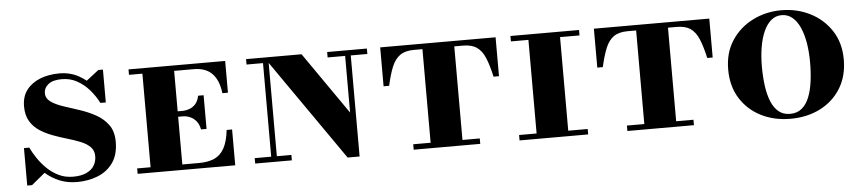

<svg xmlns="http://www.w3.org/2000/svg" viewBox="-37 -720 4190 934"><g transform="rotate(-5 2058.0 -253.0)"><path d="M308.5 14Q261.5 14 223.2 -1.8Q185 -17.5 154.8 -44.2Q124.5 -71 102.2 -104.5Q80 -138 65 -173H91Q103 -147.5 121.5 -120Q140 -92.5 165 -68.2Q190 -44 221.5 -28.8Q253 -13.5 291 -13.5Q331.5 -13.5 357.2 -25.8Q383 -38 395 -58.5Q407 -79 407 -103.5Q407 -131.5 389.5 -149Q372 -166.5 343 -178.2Q314 -190 279.5 -200Q245 -210 210.5 -222.8Q176 -235.5 147 -254.2Q118 -273 100.5 -302.2Q83 -331.5 83 -375Q83 -423 107.5 -455Q132 -487 173.8 -503.5Q215.5 -520 268 -520Q319.5 -520 361.8 -497Q404 -474 434.2 -437.2Q464.5 -400.5 481 -359.5H454.5Q437.5 -393.5 411.5 -423.5Q385.5 -453.5 352 -472.2Q318.5 -491 277.5 -491Q233 -491 211.2 -473.2Q189.5 -455.5 189.5 -430.5Q189.5 -404.5 212.8 -388Q236 -371.5 273 -359.2Q310 -347 351.2 -333.5Q392.5 -320 429.2 -299.8Q466 -279.5 489.2 -247.5Q512.5 -215.5 512.5 -165Q512.5 -102.5 484.8 -63Q457 -23.5 410.5 -4.8Q364 14 308.5 14ZM65 10V-173Q83.5 -147 99 -126.2Q114.5 -105.5 129.8 -87.2Q145 -69 162.5 -51L88.5 10ZM481 -359.5Q466.5 -385 452 -401.8Q437.5 -418.5 421.5 -432.8Q405.5 -447 386.5 -464L458.5 -520H481Z M931 -188.5Q926 -214.5 912.8 -230Q899.5 -245.5 882.2 -252.5Q865 -259.5 847.5 -259.5H792.5V-286H847.5Q865 -286 882.2 -292Q899.5 -298 912.8 -312.5Q926 -327 931 -353H958V-188.5ZM1055 -175H1081.5V0H605V-26.5H670.5V-483.5H605V-510H1077V-355H1050Q1044 -402.5 1026.5 -430.8Q1009 -459 982.8 -471.2Q956.5 -483.5 923 -483.5H825.5V-26.5H907.5Q951 -26.5 981.5 -39.8Q1012 -53 1030.2 -85.5Q1048.5 -118 1055 -175Z M1629.5 10 1267.5 -510H1450L1660.5 -207V-510H1688V10ZM1179 0V-26.5H1358V0ZM1259.5 0V-483.5H1179V-510H1287V0ZM1575 -483.5V-510H1769V-483.5Z M1834 -320V-510H2397.5V-320H2371Q2358.5 -376 2343.5 -412.2Q2328.5 -448.5 2303.5 -466Q2278.5 -483.5 2236 -483.5H1996Q1954 -483.5 1928.8 -466Q1903.5 -448.5 1888.5 -412.2Q1873.5 -376 1861 -320ZM1953 0V-26.5H2278V0ZM2038 0V-502.5H2193.5V0Z M2555.5 0V-510H2710V0ZM2470 0V-26.5H2805V0ZM2470 -483.5V-510H2805V-483.5Z M2877.5 -320V-510H3441V-320H3414.5Q3402 -376 3387 -412.2Q3372 -448.5 3347 -466Q3322 -483.5 3279.5 -483.5H3039.5Q2997.5 -483.5 2972.2 -466Q2947 -448.5 2932 -412.2Q2917 -376 2904.5 -320ZM2996.5 0V-26.5H3321.5V0ZM3081.5 0V-502.5H3237V0Z M3793 10Q3713 10 3649.2 -22.2Q3585.5 -54.5 3548.2 -114Q3511 -173.5 3511 -255Q3511 -336.5 3550 -396Q3589 -455.5 3653.5 -487.8Q3718 -520 3793 -520Q3869 -520 3933.2 -487.8Q3997.5 -455.5 4036.5 -396Q4075.5 -336.5 4075.5 -255Q4075.5 -173.5 4038.5 -114Q4001.5 -54.5 3937.5 -22.2Q3873.5 10 3793 10ZM3793 -14Q3826.5 -14 3849.2 -32.5Q3872 -51 3885.5 -84Q3899 -117 3905 -160.8Q3911 -204.5 3911 -255Q3911 -305.5 3903.8 -349.2Q3896.5 -393 3881.8 -426Q3867 -459 3844.8 -477.5Q3822.5 -496 3793 -496Q3763.5 -496 3741.5 -477.5Q3719.5 -459 3704.8 -426Q3690 -393 3682.8 -349.2Q3675.5 -305.5 3675.5 -255Q3675.5 -204.5 3681.5 -160.8Q3687.5 -117 3701 -84Q3714.5 -51 3737 -32.5Q3759.5 -14 3793 -14Z"/></g></svg>

Font: Bodoni Moda SC 9pt
Style: Bold
Weight: 700
Designer: Owen Earl
Foundry: indestructible type
Version: Version 2.005